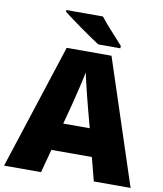

<svg xmlns="http://www.w3.org/2000/svg" viewBox="-98 -1006 922 1085"><g transform="rotate(10 363.0 -463.5)"><path d="M515 0 480 -134H248L212 0H0L233 -717H490L726 0ZM409 -409Q404 -428 395 -463.5Q386 -499 377 -537Q368 -575 363 -599Q359 -575 350.5 -539Q342 -503 333.5 -468Q325 -433 319 -409L288 -292H440ZM404 -927Q421 -905 444.5 -878Q468 -851 492 -825.5Q516 -800 532 -781V-767H405Q385 -780 356.5 -799.5Q328 -819 297.5 -840.5Q267 -862 239.5 -882.5Q212 -903 194 -917V-927Z"/></g></svg>

Font: Noto Sans Thai Black
Style: Regular
Weight: 900
Version: Version 2.001